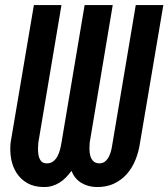

<svg xmlns="http://www.w3.org/2000/svg" viewBox="-20 -731 667 761"><path d="M627.4 -710.9 535.2 -166.5Q530.3 -130.9 517.3 -98.4Q504.4 -65.9 482.9 -41.5Q461.4 -17.1 431.2 -2.9Q400.9 11.2 361.3 10.3Q327.6 9.3 301.8 -6.6Q275.9 -22.5 263.2 -53.7Q252.9 -39.6 241.2 -27.6Q229.5 -15.6 215.8 -7.1Q202.1 1.5 186.3 6.1Q170.4 10.7 152.3 10.3Q114.7 9.8 88.6 -5.1Q62.5 -20 46.4 -44.4Q30.3 -68.8 24.4 -100.3Q18.6 -131.8 22 -165.5L114.3 -710.9H223.6L131.8 -165Q130.9 -155.3 130.6 -141.6Q130.4 -127.9 132.8 -115.2Q135.3 -102.5 142.3 -93.3Q149.4 -84 164.1 -83.5Q179.7 -83 190.4 -91.1Q201.2 -99.1 207.8 -111.6Q214.4 -124 218 -138.4Q221.7 -152.8 223.6 -165L315.4 -710.9H426.8L335.4 -165Q334.5 -153.8 334.5 -139.9Q334.5 -126 337.9 -113.5Q341.3 -101.1 349.6 -92.5Q357.9 -84 373.5 -83.5Q388.2 -83.5 397.7 -92Q407.2 -100.6 413.1 -113.3Q418.9 -126 421.9 -140.1Q424.8 -154.3 426.3 -165L518.1 -710.9Z"/></svg>

Font: Roboto Mono Medium
Style: Italic
Weight: 500
Designer: Google
Version: Version 2.000985; 2015; ttfautohint (v1.3)